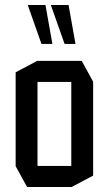

<svg xmlns="http://www.w3.org/2000/svg" viewBox="-20 -753 438 773"><path d="M89 0 43 -84V-462L130 -508H309L355 -424V-46L268 0ZM131 -423V-85H267V-423ZM147 -576 92 -732V-733H163L191 -576ZM240 -576 185 -732V-733H256L284 -576Z"/></svg>

Font: Foldit Thin
Style: Regular
Weight: 400
Version: Version 1.003